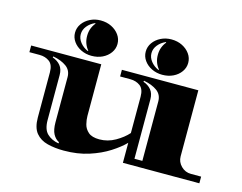

<svg xmlns="http://www.w3.org/2000/svg" viewBox="-112 -997 1507 1196"><g transform="rotate(15 642.0 -399.5)"><path d="M385 22Q327 22 279.5 10Q232 -2 204 -36Q176 -70 176 -136V-426Q176 -476 149.5 -495.5Q123 -515 86 -515H20V-558H472V-225Q472 -201 479 -172.5Q486 -144 509.5 -123.5Q533 -103 581 -103Q635 -103 683 -130.5Q731 -158 761 -192V-426Q761 -476 734.5 -495.5Q708 -515 671 -515H605V-558H1098V-132Q1098 -96 1124.5 -69.5Q1151 -43 1188 -43H1254V0H761V-129Q728 -95 673.5 -60Q619 -25 546.5 -1.5Q474 22 385 22ZM342 -13 343 -21Q319 -33 304.5 -60Q290 -87 290 -136V-426Q290 -470 257 -494Q224 -518 171 -528L169 -521Q201 -510 220 -487Q239 -464 239 -426V-136Q239 -76 267.5 -48.5Q296 -21 342 -13ZM824 -43H875V-426Q875 -470 842 -494Q809 -518 756 -528L754 -521Q786 -510 805 -487Q824 -464 824 -426ZM855 -593Q818 -593 787 -608Q756 -623 737.5 -649Q719 -675 719 -706Q719 -738 737.5 -764Q756 -790 787 -805.5Q818 -821 855 -821Q894 -821 925 -805.5Q956 -790 974.5 -764Q993 -738 993 -706Q993 -675 974.5 -649Q956 -623 925 -608Q894 -593 855 -593ZM399 -593Q362 -593 331 -608Q300 -623 281.5 -649Q263 -675 263 -706Q263 -738 281.5 -764Q300 -790 331 -805.5Q362 -821 399 -821Q438 -821 469 -805.5Q500 -790 518.5 -764Q537 -738 537 -706Q537 -675 518.5 -649Q500 -623 469 -608Q438 -593 399 -593ZM369 -616 372 -619Q358 -635 349.5 -657Q341 -679 341 -706Q341 -733 349.5 -755Q358 -777 372 -793L369 -796Q339 -783 319.5 -759Q300 -735 300 -706Q300 -678 319.5 -653.5Q339 -629 369 -616ZM825 -616 828 -619Q814 -635 805.5 -657Q797 -679 797 -706Q797 -733 805.5 -755Q814 -777 828 -793L825 -796Q795 -783 775.5 -759Q756 -735 756 -706Q756 -678 775.5 -653.5Q795 -629 825 -616Z"/></g></svg>

Font: Diplomata
Style: Regular
Weight: 400
Designer: Eduardo Rodriguez Tunni
Foundry: Eduardo Rodriguez Tunni
Version: Version 1.002; ttfautohint (v1.8.4.7-5d5b);gftools[0.9.23]